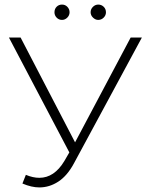

<svg xmlns="http://www.w3.org/2000/svg" viewBox="-20 -808 654 839"><path d="M600 -644 303 -94Q274 -40 235 -14.5Q196 11 152 11Q118 11 78 -6L93 -44Q124 -31 152 -31Q217 -31 261 -104L283 -142L19 -644H70L308 -186L551 -644ZM218 -754Q218 -769 227.5 -778.5Q237 -788 251 -788Q265 -788 274.5 -778Q284 -768 284 -754.5Q284 -741 274 -731Q264 -721 251 -721Q237 -721 227.5 -731Q218 -741 218 -754ZM443 -754Q443 -741 433 -731Q423 -721 409 -721Q397 -721 386.5 -731Q376 -741 376 -754.5Q376 -768 386 -778Q396 -788 409.5 -788Q423 -788 433 -778.5Q443 -769 443 -754Z"/></svg>

Font: Montserrat Ace
Style: Light
Weight: 300
Designer: Julieta Ulanovsky
Foundry: Julieta Ulanovsky
Version: Version 1